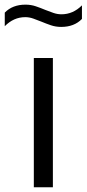

<svg xmlns="http://www.w3.org/2000/svg" viewBox="-60 -786 364 806"><path d="M82 0V-542.5H162V0ZM197 -673Q174 -673 153.5 -680Q133 -687 114 -695Q96.5 -702 79.8 -708Q63 -714 46 -714Q-2.5 -714 -40 -676V-733Q-7.5 -766.5 47 -766.5Q70 -766.5 90.5 -759.5Q111 -752.5 130 -744.5Q147.5 -737.5 164.2 -731.8Q181 -726 198 -726Q246.5 -726 284 -763.5V-706.5Q251.5 -673 197 -673Z"/></svg>

Font: Encode Sans Semi Expanded
Style: Regular
Weight: 400
Width: 6
Designer: Multiple Designers
Foundry: Impallari Type
Version: Version 3.000; ttfautohint (v1.8.3) -l 8 -r 50 -G 200 -x 14 